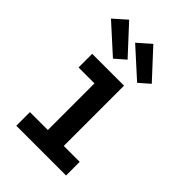

<svg xmlns="http://www.w3.org/2000/svg" viewBox="-227 -862 955 955"><g transform="rotate(45 250.0 -385.0)"><path d="M75 0V-96H201V-424H89V-520H313V-96H425V0ZM349 -576 201 -710 269 -770 404 -624ZM179 -576 31 -710 99 -770 234 -624Z"/></g></svg>

Font: Iosevka Term
Style: Bold
Weight: 700
Monospace: yes
Designer: Belleve Invis
Foundry: Belleve Invis
Version: Version 30.0.1